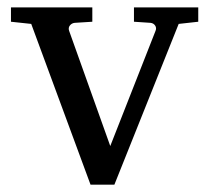

<svg xmlns="http://www.w3.org/2000/svg" viewBox="-20 -502 569 522"><path d="M465.8 -437 291 0H226.1L64.9 -437L9.8 -442.9V-481.9H231V-442.9L183.1 -439.9Q174.8 -439 169.9 -432.6Q165 -426.3 168 -418L279.8 -105L402.8 -418Q406.2 -425.8 401.9 -432.4Q397.5 -439 389.2 -439.9L344.2 -442.9V-481.9H519V-442.9Z"/></svg>

Font: Charis SIL Phon
Style: Regular
Weight: 400
Foundry: SIL International
Version: Version 5.000